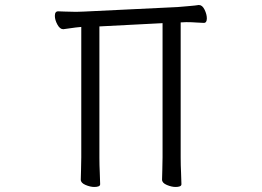

<svg xmlns="http://www.w3.org/2000/svg" viewBox="-20 -732 1040 763"><path d="M626 -640 375 -627V-106Q375 -75 376.5 -46Q378 -17 378 0Q378 6 371.5 8.5Q365 11 355 11Q339 11 320 3Q301 -5 301 -18Q301 -30 302 -55.5Q303 -81 303 -107V-625Q280 -623 261 -620Q242 -617 232 -616H231Q218 -616 208 -634.5Q198 -653 198 -669Q198 -687 211 -687Q219 -687 239 -686Q259 -685 282 -685Q290 -685 298.5 -685.5Q307 -686 314 -686L686 -704Q709 -706 733 -708Q757 -710 769 -712H771Q784 -712 793 -693.5Q802 -675 802 -659Q802 -641 790 -641Q780 -641 761 -642.5Q742 -644 720 -644Q715 -644 709 -643.5Q703 -643 698 -643V-106Q698 -75 699.5 -46Q701 -17 701 0Q701 6 694.5 8.5Q688 11 678 11Q662 11 643 3Q624 -5 624 -18Q624 -30 625 -55.5Q626 -81 626 -107Z"/></svg>

Font: Moon Stars Kai T
Style: Regular
Weight: 400
Designer: GuiWonder
Version: Version 1.101